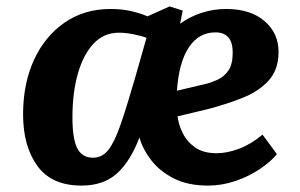

<svg xmlns="http://www.w3.org/2000/svg" viewBox="-20 -565 936 599"><path d="M686 -537Q761 -537 805 -499.5Q849 -462 849 -403Q849 -347 817.5 -313Q786 -279 735 -259Q684 -239 626 -224L534 -202Q537 -176 550.5 -149Q564 -122 589.5 -104.5Q615 -87 656 -87Q689 -87 726 -101Q763 -115 799 -145L844 -84Q823 -59 789 -36.5Q755 -14 713.5 0Q672 14 629 14Q566 14 522 -8.5Q478 -31 451.5 -65.5Q425 -100 415 -136Q387 -62 345 -24Q303 14 234 14Q141 14 96.5 -47.5Q52 -109 52 -208Q52 -304 86 -378Q120 -452 181.5 -494.5Q243 -537 325 -537Q361 -537 390.5 -530Q420 -523 440 -514L509 -545L550 -532L542 -491Q570 -512 607.5 -524.5Q645 -537 686 -537ZM706 -401Q706 -464 652 -464Q600 -464 569 -417Q538 -370 532 -282L604 -299Q634 -305 657 -315.5Q680 -326 693 -345.5Q706 -365 706 -401ZM270 -73Q298 -73 317 -96Q336 -119 355 -173Q374 -227 400 -317L437 -447Q422 -453 397 -458Q372 -463 351 -463Q304 -463 272 -429Q240 -395 223 -335.5Q206 -276 206 -199Q206 -132 221 -102.5Q236 -73 270 -73Z"/></svg>

Font: Literata 7pt
Style: Bold Italic
Weight: 700
Italic angle: -2°
Designer: Latin by Veronika Burian and Jose Scaglione. Greek by Irene Vlachou. Cyrillic by Vera Evstafieva
Foundry: TypeTogether
Version: Version 3.002